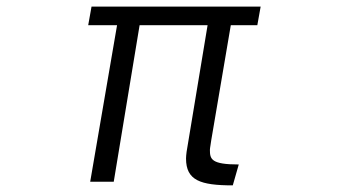

<svg xmlns="http://www.w3.org/2000/svg" viewBox="-20 -518 1040 579"><path d="M700 -22C617 -22 613 -38 613 -66C613 -72 616 -85 617 -95L676 -442H756L766 -498H256L246 -442H333L252 30H323L401 -442H606L546 -80C544 -71 541 -50 541 -40C541 26 584 41 682 41Z"/></svg>

Font: LINE Seed JP_OTF Regular
Style: Regular
Weight: 400
Designer: LY Corporation & Fontrix & Fontworks
Version: Version 1.002